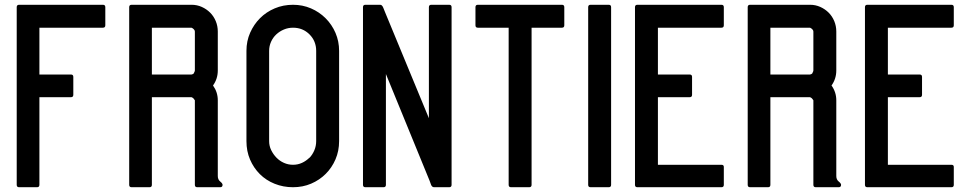

<svg xmlns="http://www.w3.org/2000/svg" viewBox="-20 -798 4064 804"><path d="M145 -391V-24Q145 -14 135 -14H60Q50 -14 50 -24V-768Q50 -778 60 -778H411Q421 -778 421 -768V-692Q421 -682 411 -682H145V-486H277Q287 -486 287 -476V-401Q287 -391 277 -391Z M531 -14Q521 -14 521 -24V-768Q521 -778 531 -778H782Q805 -778 825 -769Q845 -760 860 -745Q875 -730 883.5 -709.5Q892 -689 892 -666V-503Q892 -468 872 -440Q892 -412 892 -378V-61Q892 -46 902 -38Q912 -30 912 -24Q912 -14 902 -14H806Q796 -14 796 -24V-378Q793 -383 790 -386Q787 -389 782 -391H616V-24Q616 -14 606 -14ZM616 -486H782Q784 -486 787 -487.5Q790 -489 791 -490Q792 -493 794 -496.5Q796 -500 796 -503V-666Q796 -671 791.5 -675.5Q787 -680 782 -682H616Z M1400 -207Q1400 -166 1385 -131Q1370 -96 1344 -70Q1318 -44 1283 -29Q1248 -14 1207 -14Q1166 -14 1130 -28.5Q1094 -43 1068 -69Q1042 -95 1027 -130Q1012 -165 1012 -207V-585Q1012 -626 1027.5 -661Q1043 -696 1069 -722Q1095 -748 1130.5 -763Q1166 -778 1207 -778Q1247 -778 1282 -763Q1317 -748 1343.5 -721.5Q1370 -695 1385 -660Q1400 -625 1400 -585ZM1304 -585Q1304 -626 1276 -654Q1248 -682 1207 -682Q1187 -682 1169 -674.5Q1151 -667 1137 -654Q1123 -641 1115 -623Q1107 -605 1107 -585V-207Q1107 -187 1115.5 -169.5Q1124 -152 1137.5 -138Q1151 -124 1169 -116Q1187 -108 1207 -108Q1227 -108 1244.5 -116Q1262 -124 1276 -138V-137Q1289 -151 1296.5 -169Q1304 -187 1304 -207Z M1776 -303V-768Q1776 -778 1786 -778H1861Q1871 -778 1871 -768V-24Q1871 -14 1861 -14H1798Q1789 -14 1785 -24.5Q1781 -35 1779 -41L1596 -488V-24Q1596 -14 1586 -14H1510Q1500 -14 1500 -24V-768Q1500 -778 1510 -778H1572Q1580 -778 1585 -765.5Q1590 -753 1592 -748Z M2206 -682V-24Q2206 -14 2196 -14H2120Q2110 -14 2110 -24V-682H1981Q1971 -682 1971 -692V-768Q1971 -778 1981 -778H2333Q2343 -778 2343 -768V-692Q2343 -682 2333 -682Z M2453 -14Q2443 -14 2443 -24V-768Q2443 -778 2453 -778H2529Q2539 -778 2539 -768V-24Q2539 -14 2529 -14Z M2735 -108H3001Q3011 -108 3011 -99V-24Q3011 -14 3001 -14H2649Q2639 -14 2639 -24V-768Q2639 -778 2649 -778H3001Q3011 -778 3011 -768V-692Q3011 -682 3001 -682H2735V-486H2868Q2878 -486 2878 -476V-401Q2878 -391 2868 -391H2735Z M3121 -14Q3111 -14 3111 -24V-768Q3111 -778 3121 -778H3372Q3395 -778 3415 -769Q3435 -760 3450 -745Q3465 -730 3473.5 -709.5Q3482 -689 3482 -666V-503Q3482 -468 3462 -440Q3482 -412 3482 -378V-61Q3482 -46 3492 -38Q3502 -30 3502 -24Q3502 -14 3492 -14H3396Q3386 -14 3386 -24V-378Q3383 -383 3380 -386Q3377 -389 3372 -391H3206V-24Q3206 -14 3196 -14ZM3206 -486H3372Q3374 -486 3377 -487.5Q3380 -489 3381 -490Q3382 -493 3384 -496.5Q3386 -500 3386 -503V-666Q3386 -671 3381.5 -675.5Q3377 -680 3372 -682H3206Z M3698 -108H3964Q3974 -108 3974 -99V-24Q3974 -14 3964 -14H3612Q3602 -14 3602 -24V-768Q3602 -778 3612 -778H3964Q3974 -778 3974 -768V-692Q3974 -682 3964 -682H3698V-486H3831Q3841 -486 3841 -476V-401Q3841 -391 3831 -391H3698Z"/></svg>

Font: Kanalisirung
Style: Regular
Weight: 500
Designer: Peter Wiegel
Foundry: Peter Wiegel
Version: 1.000